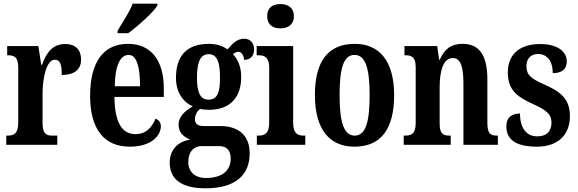

<svg xmlns="http://www.w3.org/2000/svg" viewBox="-20 -786 3138 1042"><path d="M14 0H291V-50H265C233 -50 211 -58 211 -117V-277C211 -364 233 -462 277 -462C308 -462 315 -434 315 -379C381 -379 420 -407 420 -462C420 -512 394 -547 334 -547C269 -547 233 -505 208 -434H204L188 -536H19V-486H22C58 -486 79 -477 79 -418V-122C79 -59 55 -50 18 -50H14Z M618 -619V-606H676C731 -646 814 -721 834 -756V-766H700C684 -721 644 -664 618 -619ZM684 10C804 10 853 -52 853 -101C853 -123 840 -136 824 -142C805 -95 772 -58 716 -58C642 -58 603 -120 601 -260H869V-306C869 -464 795 -548 675 -548C544 -548 469 -453 469 -265C469 -91 541 10 684 10ZM740 -318H603C604 -428 632 -488 678 -488C722 -488 740 -423 740 -318Z M1095 236C1258 236 1335 164 1335 46C1335 -42 1285 -102 1174 -102H1082C1057 -102 1038 -112 1038 -139C1038 -165 1053 -186 1066 -195C1076 -192 1101 -190 1114 -190C1234 -190 1289 -263 1289 -368C1289 -428 1269 -465 1244 -492C1253 -498 1261 -505 1274 -505C1287 -505 1304 -489 1304 -461C1345 -461 1359 -489 1359 -519C1359 -550 1340 -576 1305 -576C1263 -576 1237 -543 1215 -518C1187 -537 1157 -548 1114 -548C991 -548 935 -480 935 -363C935 -286 973 -232 1026 -209C981 -182 949 -152 949 -109C949 -63 982 -41 1012 -28C948 -19 901 25 901 97C901 186 965 236 1095 236ZM1112 -245C1064 -245 1049 -290 1049 -364C1049 -442 1064 -492 1112 -492C1161 -492 1174 -444 1174 -365C1174 -289 1162 -245 1112 -245ZM1097 180C1039 180 1002 147 1002 94C1002 27 1042 7 1072 7H1169C1211 7 1232 30 1232 75C1232 137 1189 180 1097 180Z M1502 -632C1542 -632 1575 -652 1575 -698C1575 -745 1542 -764 1502 -764C1460 -764 1430 -745 1430 -698C1430 -652 1460 -632 1502 -632ZM1374 0H1637V-50H1628C1593 -50 1571 -63 1571 -122V-536H1373V-486H1385C1418 -486 1441 -473 1441 -418V-121C1441 -63 1418 -50 1383 -50H1374Z M1903 10C2045 10 2119 -82 2119 -270C2119 -457 2037 -548 1906 -548C1763 -548 1689 -457 1689 -270C1689 -82 1770 10 1903 10ZM1905 -50C1845 -50 1823 -125 1823 -270C1823 -414 1844 -488 1904 -488C1964 -488 1986 -414 1986 -270C1986 -125 1965 -50 1905 -50Z M2171 0H2426V-50H2422C2386 -50 2366 -58 2366 -116V-312C2366 -394 2383 -471 2437 -471C2482 -471 2495 -419 2495 -334V0H2682V-50H2678C2642 -50 2625 -59 2625 -121V-354C2625 -489 2579 -548 2492 -548C2425 -548 2391 -518 2367 -462H2363L2353 -536H2175V-486H2179C2214 -486 2236 -477 2236 -421V-119C2236 -59 2213 -50 2176 -50H2171Z M2893 10C3010 10 3073 -55 3073 -156C3073 -250 3021 -289 2935 -327C2860 -360 2837 -380 2837 -427C2837 -468 2861 -493 2900 -493C2947 -493 2980 -457 2980 -389C3031 -389 3056 -412 3056 -453C3056 -501 3013 -547 2911 -547C2806 -547 2736 -496 2736 -393C2736 -301 2781 -262 2878 -219C2945 -188 2973 -166 2973 -122C2973 -76 2950 -46 2895 -46C2838 -46 2802 -90 2802 -170C2762 -170 2728 -152 2728 -100C2728 -33 2774 10 2893 10Z"/></svg>

Font: Noto Serif Devanagari ExtraCondensed
Style: Bold
Weight: 700
Width: 2
Designer: Universal Thirst, Indian Type Foundry and the Monotype Design Team
Foundry: Monotype Imaging Inc.
Version: Version 2.004